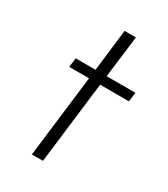

<svg xmlns="http://www.w3.org/2000/svg" viewBox="-146 -634 618 705"><g transform="rotate(30 162.5 -281.5)"><path d="M172 -563H220L198 -386H320L315 -347H193L151 0H104L146 -347H62L67 -386H151Z"/></g></svg>

Font: Josefin Sans Thin Light
Style: Italic
Weight: 300
Italic angle: -7°
Version: Version 2.000